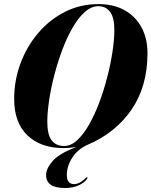

<svg xmlns="http://www.w3.org/2000/svg" viewBox="-20 -732 759 962"><path d="M473 -711.5Q549 -711.5 604.2 -680.8Q659.5 -650 689.5 -594Q719.5 -538 719 -462Q718 -297 638.5 -182Q559 -67 423 -8.5Q370.5 14 342.8 56.8Q315 99.5 315 143.5Q314.5 168 324.2 179.2Q334 190.5 350.5 190.5Q366.5 190.5 382.5 181.2Q398.5 172 409.5 160Q414 155 418 157Q420 159 415.5 165.5Q401.5 184.5 372.8 197.2Q344 210 305.5 210Q210.5 210 211 145Q211 112.5 243.5 75Q276 37.5 362.5 4.5Q341 7.5 326.5 8.8Q312 10 298 10Q184 10 117 -54.2Q50 -118.5 51 -239.5Q51.5 -331 83.2 -415.8Q115 -500.5 172 -567.2Q229 -634 305.8 -672.8Q382.5 -711.5 473 -711.5ZM217 -126.5Q216.5 -58 238.5 -29.2Q260.5 -0.5 301.5 -0.5Q335.5 -0.5 367 -29.8Q398.5 -59 426.5 -108.2Q454.5 -157.5 477.5 -218.8Q500.5 -280 517.2 -345Q534 -410 543.2 -470.2Q552.5 -530.5 553 -577Q553.5 -643 532 -672Q510.5 -701 473 -701Q437.5 -701 404.8 -671.8Q372 -642.5 343.5 -593Q315 -543.5 292 -482Q269 -420.5 252.2 -356Q235.5 -291.5 226.5 -231.8Q217.5 -172 217 -126.5Z"/></svg>

Font: Fraunces 144pt
Style: Bold Italic
Weight: 700
Italic angle: -16°
Version: Version 1.000;[b76b70a41]